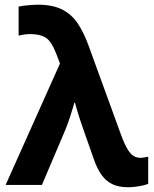

<svg xmlns="http://www.w3.org/2000/svg" viewBox="-20 -786 655 816"><path d="M3.9 0 234.9 -516.1 217.8 -561Q196.8 -612.8 172.9 -627Q148.9 -641.1 108.9 -641.1Q95.2 -641.1 82 -639.2Q68.8 -637.2 59.1 -634.8V-757.8Q68.4 -760.3 82.8 -762Q97.2 -763.7 112.8 -764.9Q128.4 -766.1 140.1 -766.1Q203.6 -766.1 244.1 -745.6Q284.7 -725.1 310.8 -685.8Q336.9 -646.5 356.9 -590.8L494.1 -213.9Q509.3 -172.4 522.5 -151.1Q535.6 -129.9 548.8 -122.6Q562 -115.2 576.2 -115.2Q583.5 -115.2 592.3 -116.7Q601.1 -118.2 609.9 -120.1V-4.9Q602.1 -1 586.4 2.4Q570.8 5.9 553.7 7.8Q536.6 9.8 523.9 9.8Q483.4 9.8 456.3 -3.9Q429.2 -17.6 411.6 -42.7Q394 -67.9 381.8 -101.1L335 -233.9Q329.1 -250 324 -265.9Q318.8 -281.7 314 -296.6Q309.1 -311.5 305.4 -325Q301.8 -338.4 298.8 -349.1H295.9Q288.6 -322.8 278.6 -292Q268.6 -261.2 258.8 -236.8L158.2 0Z"/></svg>

Font: Wonky
Style: Regular
Weight: 400
Designer: Monotype Design Team
Foundry: Monotype Imaging Inc.
Version: Version 3.000